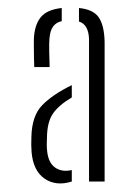

<svg xmlns="http://www.w3.org/2000/svg" viewBox="-20 -824 332 468"><path d="M197 -381.5V-729.5Q195.5 -764.5 172.5 -771.5V-804.5Q207.5 -801 220.8 -781.5Q234 -762 235 -722.5V-381.5ZM63.5 -660.5Q63 -668.5 62.8 -683.5Q62.5 -698.5 62.5 -711.8Q62.5 -725 62.5 -727Q63.5 -761.5 78.5 -781Q93.5 -800.5 130.5 -804.5V-772.5Q117 -769.5 109.5 -759.5Q102 -749.5 100.5 -729.5Q99.5 -720.5 100 -697.2Q100.5 -674 101 -660.5ZM57 -453Q56.5 -464 56.2 -471Q56 -478 56.5 -489.5Q57.5 -541.5 82.8 -567.5Q108 -593.5 155 -616.5V-586.5Q123 -567.5 109 -547Q95 -526.5 94.5 -489.5Q94 -481 94 -471.8Q94 -462.5 95 -455Q98 -427 114.5 -415.5Q131 -404 155 -409.5V-381.5Q116.5 -369.5 88.8 -388.5Q61 -407.5 57 -453Z"/></svg>

Font: Big Shoulders Stencil Display Light
Style: Regular
Weight: 300
Designer: Patric King
Foundry: XO Type Co
Version: Version 1.000